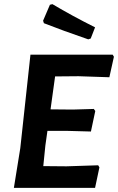

<svg xmlns="http://www.w3.org/2000/svg" viewBox="-20 -907 570 927"><path d="M233 -887Q329 -830 439 -775L418 -721L406 -717Q281 -760 192 -795L188 -807L221 -884ZM454 -109 460 -99 439 0H47L78 -192L127 -643H524L530 -633L508 -534L359 -539L246 -538L224 -379L331 -378L433 -381L440 -371L419 -272L309 -275H209L199 -204L189 -105L301 -104Z"/></svg>

Font: Alegreya Sans
Style: Bold Italic
Weight: 700
Italic angle: -7°
Designer: Juan Pablo del Peral
Foundry: Huerta Tipografica
Version: Version 2.007